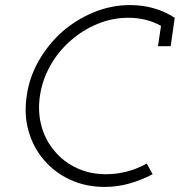

<svg xmlns="http://www.w3.org/2000/svg" viewBox="-20 -728 708 756"><path d="M602 -546H652L668 -658Q631 -682 587 -695Q543 -708 492 -708Q418 -708 349 -679.5Q280 -651 225 -603Q170 -554 132.5 -488.5Q95 -423 85 -349Q74 -275 93 -210Q112 -145 154 -97Q196 -48 257 -20Q318 8 392 8Q443 8 490 -5.5Q537 -19 581 -42L558 -84Q520 -63 479.5 -52.5Q439 -42 397 -42Q335 -42 283 -66Q231 -90 196 -132Q160 -173 144 -229Q128 -285 137 -349Q146 -412 177.5 -468.5Q209 -525 257 -567Q304 -609 363 -633.5Q422 -658 485 -658Q521 -658 553.5 -650Q586 -642 614 -626Z"/></svg>

Font: Josefin Slab Thin Medium
Style: Italic
Weight: 500
Italic angle: -12°
Version: Version 2.000